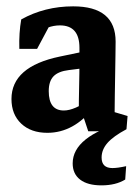

<svg xmlns="http://www.w3.org/2000/svg" viewBox="-20 -405 435 596"><path d="M224.6 -52.7Q224.6 -93.3 225.6 -135.5Q226.6 -177.7 226.6 -214.8V-256.8Q226.6 -326.2 166 -326.2Q127.4 -326.2 89.8 -297.9L40 -253.4Q38.6 -303.7 45.9 -344.7Q118.7 -385.3 207 -385.3Q338.9 -385.3 338.9 -275.9Q338.9 -261.7 338.4 -232.9Q337.9 -204.1 337.4 -170.7Q336.9 -137.2 336.4 -108.2Q335.9 -79.1 335.9 -64.5ZM40 -253.4 44.9 -310.1 140.1 -337.4 95.2 -253.4ZM127 7.3Q76.2 7.3 45.9 -21.2Q15.6 -49.8 15.6 -97.7Q15.6 -198.2 166 -229.5L254.9 -248L263.7 -196.3L193.8 -187.5Q161.1 -183.6 146.2 -168.2Q131.3 -152.8 131.3 -122.1Q131.3 -62 178.2 -62Q211.4 -62 262.2 -98.6L271 -71.3Q209 7.3 127 7.3ZM253.9 2.4 230.5 -67.9 335.9 -92.8V-29.8L318.4 -62L376 -44.9L372.6 -3.9Q328.6 3.4 253.9 2.4ZM294.9 170.4Q252 170.4 228.8 152.6Q205.6 134.8 205.6 102.1Q205.6 18.1 366.7 -26.9L372.6 -3.9Q331.5 18.1 313.5 38.8Q295.4 59.6 295.4 84Q295.4 116.7 329.1 116.7Q345.2 116.7 371.6 110.8L368.7 152.3Q339.4 170.4 294.9 170.4Z"/></svg>

Font: Markazi Text
Style: Regular
Weight: 400
Designer: Borna Izadpanah (Arabic designer), Fiona Ross (Arabic design director) and Florian Runge (Latin designer)
Foundry: Borna Izadpanah and Florian Runge
Version: Version 1.000